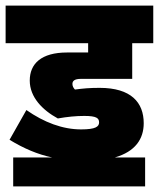

<svg xmlns="http://www.w3.org/2000/svg" viewBox="-31 -642 566 684"><path d="M16 -81V22H486V-81H378C451 -102 481 -147 481 -203C481 -277 436 -329 324 -329C289 -329 266 -327 236 -323C231 -328 227 -335 227 -343C227 -354 235 -361 257 -361H440V-488H515V-622H-11V-488H283V-455H208C116 -455 75 -415 75 -355C75 -296 120 -250 175 -220C209 -226 240 -229 269 -229C313 -229 322 -221 322 -206C322 -191 310 -181 258 -181C192 -181 126 -206 63 -250L3 -144C54 -113 103 -92 155 -81Z"/></svg>

Font: Noto Sans Devanagari Condensed Black
Style: Regular
Weight: 900
Width: 3
Designer: Jelle Bosma - Monotype Design Team
Foundry: Monotype Imaging Inc.
Version: Version 2.004